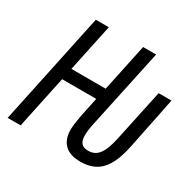

<svg xmlns="http://www.w3.org/2000/svg" viewBox="-157 -884 1077 1062"><g transform="rotate(30 381.5 -352.5)"><path d="M480 9C593 9 651 -54 682 -207L749 -536H667L597 -208C575 -102 543 -65 487 -65C448 -65 430 -86 430 -131C430 -154 434 -180 440 -208L548 -714H465L401 -411H182L246 -714H163L12 0H95L166 -336H384L358 -213C352 -179 346 -143 346 -119C346 -38 390 9 480 9Z"/></g></svg>

Font: Noto Sans Condensed
Style: Italic
Weight: 400
Width: 3
Italic angle: -12°
Designer: Monotype Design Team
Foundry: Monotype Imaging Inc.
Version: Version 2.013